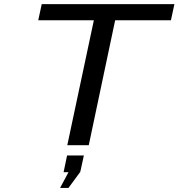

<svg xmlns="http://www.w3.org/2000/svg" viewBox="-20 -710 873 939"><path d="M167 -610.8 184.1 -689.9H833L815.9 -610.8H543.9L543 -609.9L414.1 0H309.1L439 -610.8ZM273.9 209 314.9 132.3H291L308.1 50.3H390.1L375 120.1L372.1 131.3L314.9 209Z"/></svg>

Font: CMU Bright
Style: SemiBoldOblique
Weight: 600
Italic angle: -12°
Version: Version 0.7.0